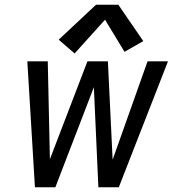

<svg xmlns="http://www.w3.org/2000/svg" viewBox="-20 -788 760 808"><path d="M127 0H213L375 -421L394 0H480L687 -530H601L454 -116L434 -530H348L190 -118L181 -530H95ZM294 -563 422 -705 504 -570 583 -615 478 -768H384L227 -621Z"/></svg>

Font: Iosevka Sparkle Oblique
Style: Regular
Weight: 400
Italic angle: -9°
Designer: Belleve Invis
Foundry: Belleve Invis
Version: Version 4.5.0; ttfautohint (v1.8.3)